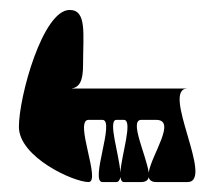

<svg xmlns="http://www.w3.org/2000/svg" viewBox="-20 -798 446 386"><path d="M18 -543C18 -482 128 -432 158 -432C184 -432 128 -557 158 -557H186C212 -557 160 -432 186 -432H214C218 -432 221 -436 222 -442C223 -436 225 -432 229 -432H264C273 -432 278 -436 279 -442C280 -436 285 -432 294 -432H357C412 -432 302 -620 357 -620H124C140 -623 147 -635 147 -668C147 -730 155 -778 120 -778C66 -778 18 -604 18 -543ZM214 -557H229C248 -557 224 -486 222 -451C220 -486 196 -557 214 -557ZM264 -557H294C336 -557 284 -486 279 -451C274 -486 239 -557 264 -557Z"/></svg>

Font: bitstorm
Style: ulcn
Weight: 400
Version: Version 0.2